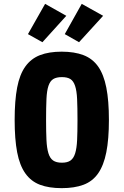

<svg xmlns="http://www.w3.org/2000/svg" viewBox="-20 -966 642 996"><path d="M56 -344Q56 -244 69 -176Q82 -108 111.5 -66.5Q141 -25 187.5 -7.5Q234 10 300 10Q366 10 413 -7.5Q460 -25 489 -66.5Q518 -108 531.5 -176Q545 -244 545 -344Q545 -444 531.5 -512Q518 -580 489 -621Q460 -662 413 -680Q366 -698 300 -698Q234 -698 187.5 -680Q141 -662 111.5 -621Q82 -580 69 -512Q56 -444 56 -344ZM219 -343Q219 -409 221 -452.5Q223 -496 231.5 -521Q240 -546 256.5 -556Q273 -566 301 -566Q329 -566 345 -556Q361 -546 369.5 -520.5Q378 -495 380 -452Q382 -409 382 -342Q382 -281 380 -239Q378 -197 370 -171Q362 -145 346 -133.5Q330 -122 301 -122Q272 -122 255.5 -133.5Q239 -145 231 -171.5Q223 -198 221 -240Q219 -282 219 -343ZM200 -747 324 -884 214 -946 125 -789ZM390 -747 515 -884 404 -946 316 -789Z"/></svg>

Font: Secuela Black
Style: Regular
Weight: 900
Designer: Fernando Haro
Foundry: deFharo
Version: Version 1.704